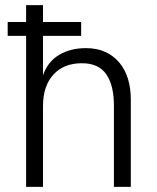

<svg xmlns="http://www.w3.org/2000/svg" viewBox="-20 -730 613 750"><path d="M82 0V-710H148V-436Q167 -490 211.5 -516Q256 -542 315 -542Q359 -542 391.5 -527Q424 -512 446.5 -485Q469 -458 480 -421.5Q491 -385 491 -341V0H425V-317Q425 -397 395 -440Q365 -483 300 -483Q229 -483 188.5 -438.5Q148 -394 148 -316V0ZM10 -590V-644H297V-590Z"/></svg>

Font: Geist Light
Style: Regular
Weight: 400
Designer: Basement.studio, Andrés Briganti, Mateo Zaragoza
Foundry: Basement.studio, Vercel, Andrés Briganti, Guido Ferreyra, Mateo Zaragoza
Version: Version 1.401